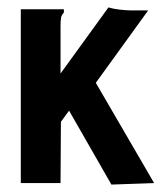

<svg xmlns="http://www.w3.org/2000/svg" viewBox="-20 -493 440 517"><path d="M166 -195 144 -165 143 0H36V-468H152V-459Q146 -453 144.5 -446Q143 -439 143 -422V-295L272 -473Q285 -469 303 -467Q321 -465 333 -465H379L238 -270L395 0L280 4Z"/></svg>

Font: Inconsolata Condensed ExtraBold
Style: Regular
Weight: 800
Width: 3
Monospace: yes
Designer: Raph Levien, Cyreal, Brenton Simpson
Foundry: Raph Levien, Cyreal, Google
Version: Version 3.001; ttfautohint (v1.8.2.53-6de2)